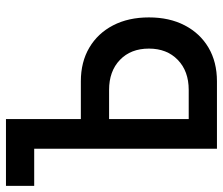

<svg xmlns="http://www.w3.org/2000/svg" viewBox="-76 -662 733 631"><g transform="rotate(-90 290.5 -346.5)"><path d="M208 0V-92.8H310.5Q372.1 -92.8 409.2 -128.7Q446.3 -164.6 446.3 -223.6Q446.3 -283.2 409.2 -318.8Q372.1 -354.5 310.5 -354.5H198.2V-447.3H338.9Q402.3 -447.3 449.5 -419.4Q496.6 -391.6 522.7 -341.3Q548.8 -291 548.8 -223.6Q548.8 -156.2 522.7 -106Q496.6 -55.7 449.5 -27.8Q402.3 0 338.9 0ZM117.2 0V-693.4H214.8V0ZM-4.9 -600.6V-693.4H153.3V-600.6Z"/></g></svg>

Font: Cascadia Mono PL
Style: Regular
Weight: 400
Monospace: yes
Designer: Aaron Bell
Foundry: Saja Typeworks
Version: Version 2102.003